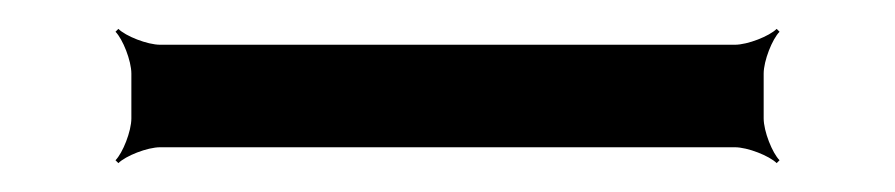

<svg xmlns="http://www.w3.org/2000/svg" viewBox="-20 39 620 133"><path d="M509 121V90C509 81 515 66 520 61L518 59C513 64 498 70 489 70H91C82 70 67 64 62 59L60 61C65 66 71 81 71 90V121C71 130 65 145 60 150L62 152C67 147 82 141 91 141H489C498 141 513 147 518 152L520 150C515 145 509 130 509 121Z"/></svg>

Font: Gamestation Storm
Style: Regular
Weight: 400
Designer: Jonas Hecksher
Foundry: Jonas Hecksher, Playtypeª, e-types AS
Version: Version 1.003